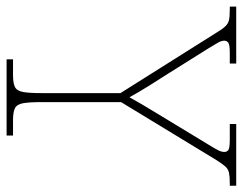

<svg xmlns="http://www.w3.org/2000/svg" viewBox="-110 -656 754 597"><g transform="rotate(90 267.5 -357.0)"><path d="M153 0V-20H202Q227 -20 239 -26Q251 -32 254.5 -51Q258 -70 258 -108V-354L71 -651Q59 -671 50.5 -680Q42 -689 31 -691.5Q20 -694 -2 -694H-11V-714H166V-694H133Q108 -694 101.5 -689.5Q95 -685 95 -677Q95 -668 101.5 -656.5Q108 -645 118 -629L197 -503Q217 -472 236 -441.5Q255 -411 271 -382Q279 -397 292.5 -420Q306 -443 325 -474L419 -629Q429 -645 435 -656.5Q441 -668 441 -677Q441 -685 435 -689.5Q429 -694 403 -694H354V-714H546V-694H538Q517 -694 505.5 -691.5Q494 -689 486 -680Q478 -671 466 -652L286 -356V-108Q286 -70 289.5 -51Q293 -32 305 -26Q317 -20 342 -20H390V0Z"/></g></svg>

Font: Noto Serif Tamil Thin
Style: Regular
Weight: 100
Designer: Indian Type Foundry, Tom Grace, and the Monotype Design Team
Foundry: Monotype Imaging Inc.
Version: Version 2.004; ttfautohint (v1.8.4.7-5d5b)